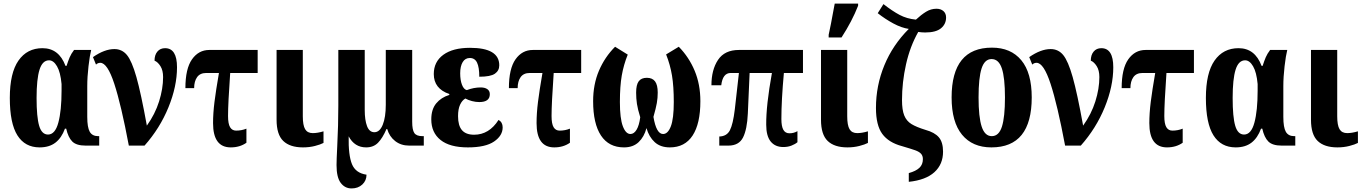

<svg xmlns="http://www.w3.org/2000/svg" viewBox="-20 -816 7639 1076"><path d="M35 -267Q35 -407 83.5 -476.5Q132 -546 218 -546Q310 -546 347 -447H353Q362 -475 370.5 -495Q379 -515 395 -536H491Q483 -505 476 -445Q469 -385 469 -333V-161Q469 -102 483 -77.5Q497 -53 530 -53H536V0H460Q408 0 385 -23Q362 -46 351 -95H344Q325 -43 290.5 -16.5Q256 10 202 10Q120 10 77.5 -57.5Q35 -125 35 -267ZM325 -308V-345Q319 -411 299.5 -444.5Q280 -478 255 -478Q218 -478 201.5 -425.5Q185 -373 185 -267Q185 -160 199.5 -111Q214 -62 249 -62Q289 -62 307 -129Q325 -196 325 -308Z M542 -464Q528 -464 518 -454L501 -496Q566 -541 621 -541Q664 -541 691.5 -507.5Q719 -474 744.5 -384Q770 -294 803 -112Q849 -176 871.5 -247.5Q894 -319 894 -384Q894 -422 879 -445.5Q864 -469 846 -476Q846 -508 862 -527Q878 -546 905 -546Q972 -546 972 -439Q972 -332 924 -214.5Q876 -97 790 0H702Q659 -229 620.5 -346.5Q582 -464 542 -464Z M1174 -126Q1174 -181 1182 -245Q1190 -309 1207 -407H1136Q1101 -407 1084.5 -383.5Q1068 -360 1068 -322H1019Q1019 -431 1056 -483.5Q1093 -536 1153 -536H1424V-407H1270Q1258 -235 1258 -166Q1258 -122 1269.5 -103Q1281 -84 1303 -84Q1334 -84 1361 -95V-16Q1324 10 1273 10Q1174 10 1174 -126Z M1530 -145V-536H1677V-164Q1677 -114 1690 -92Q1703 -70 1733 -70Q1759 -70 1793 -80V-15Q1776 -6 1745 2Q1714 10 1678 10Q1605 10 1567.5 -26Q1530 -62 1530 -145Z M1866 109Q1866 82 1870 2Q1876 -114 1876 -225V-536H2024V-200Q2024 -143 2037 -109Q2050 -75 2078 -75Q2108 -75 2125 -117Q2142 -159 2142 -229V-536H2290V-134Q2290 -88 2302 -70.5Q2314 -53 2347 -53H2355V0H2273Q2227 0 2194.5 -25.5Q2162 -51 2150 -93H2146Q2124 -42 2098.5 -16Q2073 10 2032 10Q1967 10 1934 -52Q1932 54 1952.5 104Q1973 154 2034 163Q2034 196 2010.5 218Q1987 240 1950 240Q1913 240 1889.5 209Q1866 178 1866 109Z M2397 -147Q2397 -203 2424.5 -236.5Q2452 -270 2498 -284V-289Q2411 -319 2411 -401Q2411 -470 2464.5 -509Q2518 -548 2614 -548Q2778 -548 2778 -450Q2778 -420 2753.5 -403Q2729 -386 2666 -386Q2666 -439 2653.5 -465Q2641 -491 2613 -491Q2587 -491 2573 -468Q2559 -445 2559 -405Q2559 -367 2569 -341Q2579 -315 2596 -311Q2635 -326 2674 -326Q2697 -326 2711 -316.5Q2725 -307 2725 -288Q2725 -244 2666 -244Q2646 -244 2625 -249.5Q2604 -255 2588 -264Q2570 -254 2558.5 -229.5Q2547 -205 2547 -165Q2547 -112 2569 -86.5Q2591 -61 2637 -61Q2721 -61 2774 -144Q2797 -131 2797 -102Q2797 -56 2749 -23Q2701 10 2602 10Q2501 10 2449 -31.5Q2397 -73 2397 -147Z M2987 -126Q2987 -181 2995 -245Q3003 -309 3020 -407H2949Q2914 -407 2897.5 -383.5Q2881 -360 2881 -322H2832Q2832 -431 2869 -483.5Q2906 -536 2966 -536H3237V-407H3083Q3071 -235 3071 -166Q3071 -122 3082.5 -103Q3094 -84 3116 -84Q3147 -84 3174 -95V-16Q3137 10 3086 10Q2987 10 2987 -126Z M3304 -249Q3304 -343 3336.5 -419.5Q3369 -496 3427 -554L3498 -510Q3475 -453 3464.5 -393Q3454 -333 3454 -244Q3454 -152 3470.5 -108.5Q3487 -65 3513 -65Q3533 -65 3547.5 -89Q3562 -113 3568 -159Q3554 -204 3549.5 -234Q3545 -264 3545 -297Q3545 -341 3559.5 -360.5Q3574 -380 3605 -380Q3636 -380 3651 -360Q3666 -340 3666 -297Q3666 -267 3661 -238.5Q3656 -210 3642 -161Q3658 -65 3696 -65Q3723 -65 3739.5 -108Q3756 -151 3756 -244Q3756 -332 3746 -392.5Q3736 -453 3713 -511L3784 -554Q3841 -496 3873 -419.5Q3905 -343 3905 -249Q3905 -123 3861.5 -56.5Q3818 10 3734 10Q3681 10 3649 -19.5Q3617 -49 3603 -98Q3590 -49 3559 -19.5Q3528 10 3477 10Q3392 10 3348 -56.5Q3304 -123 3304 -249Z M4274 -117Q4273 -225 4306 -407H4181L4171 -180Q4167 -91 4144 -45.5Q4121 0 4062 0H4011V-51Q4053 -52 4070.5 -86Q4088 -120 4098 -203L4121 -407H4075Q4030 -407 4022 -338H3967Q3967 -425 4004 -480.5Q4041 -536 4121 -536H4480V-407H4373Q4359 -254 4359 -149Q4359 -108 4370 -88.5Q4381 -69 4404 -69Q4429 -69 4449 -81V-19Q4436 -8 4415.5 0Q4395 8 4370 8Q4324 8 4299 -23Q4274 -54 4274 -117Z M4581 -145V-536H4728V-164Q4728 -114 4741 -92Q4754 -70 4784 -70Q4810 -70 4844 -80V-15Q4827 -6 4796 2Q4765 10 4729 10Q4656 10 4618.5 -26Q4581 -62 4581 -145ZM4624 -621 4637 -684Q4641 -707 4646.5 -735Q4652 -763 4658 -796H4789V-784Q4755 -697 4696 -606H4624Z M5073 154Q5113 143 5132.5 124.5Q5152 106 5152 76Q5152 57 5141.5 45.5Q5131 34 5108.5 26Q5086 18 5035 3Q4960 -17 4924.5 -65.5Q4889 -114 4889 -211Q4889 -336 4936 -450Q4983 -564 5073 -654Q5032 -660 4986.5 -684.5Q4941 -709 4899 -742L4931 -793Q4981 -754 5021.5 -732.5Q5062 -711 5113 -706Q5142 -733 5169.5 -750Q5197 -767 5228 -767Q5252 -767 5267 -754Q5282 -741 5282 -718Q5282 -681 5253.5 -657.5Q5225 -634 5165 -634Q5146 -634 5126 -637Q5080 -556 5057.5 -455.5Q5035 -355 5035 -255Q5035 -200 5047.5 -169Q5060 -138 5087.5 -121Q5115 -104 5167 -88Q5218 -74 5241.5 -46.5Q5265 -19 5265 34Q5265 105 5216.5 149Q5168 193 5073 203Z M5313 -270Q5313 -549 5539 -549Q5645 -549 5703.5 -478.5Q5762 -408 5762 -270Q5762 10 5536 10Q5430 10 5371.5 -61Q5313 -132 5313 -270ZM5612 -270Q5612 -380 5594.5 -432.5Q5577 -485 5537 -485Q5498 -485 5481 -432.5Q5464 -380 5464 -270Q5464 -160 5481.5 -106.5Q5499 -53 5538 -53Q5578 -53 5595 -106.5Q5612 -160 5612 -270Z M5789 -464Q5775 -464 5765 -454L5748 -496Q5813 -541 5868 -541Q5911 -541 5938.5 -507.5Q5966 -474 5991.5 -384Q6017 -294 6050 -112Q6096 -176 6118.5 -247.5Q6141 -319 6141 -384Q6141 -422 6126 -445.5Q6111 -469 6093 -476Q6093 -508 6109 -527Q6125 -546 6152 -546Q6219 -546 6219 -439Q6219 -332 6171 -214.5Q6123 -97 6037 0H5949Q5906 -229 5867.5 -346.5Q5829 -464 5789 -464Z M6421 -126Q6421 -181 6429 -245Q6437 -309 6454 -407H6383Q6348 -407 6331.5 -383.5Q6315 -360 6315 -322H6266Q6266 -431 6303 -483.5Q6340 -536 6400 -536H6671V-407H6517Q6505 -235 6505 -166Q6505 -122 6516.5 -103Q6528 -84 6550 -84Q6581 -84 6608 -95V-16Q6571 10 6520 10Q6421 10 6421 -126Z M6738 -267Q6738 -407 6786.5 -476.5Q6835 -546 6921 -546Q7013 -546 7050 -447H7056Q7065 -475 7073.5 -495Q7082 -515 7098 -536H7194Q7186 -505 7179 -445Q7172 -385 7172 -333V-161Q7172 -102 7186 -77.5Q7200 -53 7233 -53H7239V0H7163Q7111 0 7088 -23Q7065 -46 7054 -95H7047Q7028 -43 6993.5 -16.5Q6959 10 6905 10Q6823 10 6780.5 -57.5Q6738 -125 6738 -267ZM7028 -308V-345Q7022 -411 7002.5 -444.5Q6983 -478 6958 -478Q6921 -478 6904.5 -425.5Q6888 -373 6888 -267Q6888 -160 6902.5 -111Q6917 -62 6952 -62Q6992 -62 7010 -129Q7028 -196 7028 -308Z M7327 -145V-536H7474V-164Q7474 -114 7487 -92Q7500 -70 7530 -70Q7556 -70 7590 -80V-15Q7573 -6 7542 2Q7511 10 7475 10Q7402 10 7364.5 -26Q7327 -62 7327 -145Z"/></svg>

Font: Noto Serif CondExtraBold
Style: Regular
Weight: 800
Width: 3
Designer: Monotype Design Team
Foundry: Monotype Imaging Inc.
Version: Version 1.001